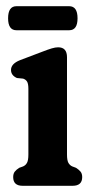

<svg xmlns="http://www.w3.org/2000/svg" viewBox="-20 -599 294 619"><path d="M196 -414.5V-101Q196 -82 200.5 -74Q205 -66 213 -62.5L225 -58Q234.5 -52 239.8 -45.5Q245 -39 245 -28Q245 0 214 0H53Q22.5 0 22.5 -28Q22.5 -39 27.5 -45.5Q32.5 -52 42 -58L54.5 -62.5Q62.5 -66 67 -74Q71.5 -82 71.5 -101V-312.5Q71.5 -328.5 67.5 -335.5Q63.5 -342.5 54.5 -345.5L34.5 -347.5Q15.5 -356 15.5 -373.5Q15.5 -393.5 44.5 -405L117 -432.5Q135 -439.5 146.8 -443Q158.5 -446.5 167.5 -446.5Q196 -446.5 196 -414.5ZM6.1 -540Q6.1 -579 33 -579H203.1Q230 -579 230 -540Q230 -501.5 203.1 -501.5H33Q6.1 -501.5 6.1 -540Z"/></svg>

Font: Fraunces 144pt SuperSoft SemiBold
Style: Regular
Weight: 600
Version: Version 1.000;[b76b70a41]